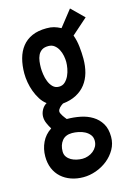

<svg xmlns="http://www.w3.org/2000/svg" viewBox="-118 -634 607 892"><g transform="rotate(-15 185.5 -188.5)"><path d="M371.1 -516.6 294.9 -449.2Q304.7 -423.3 308.1 -392.3Q311.5 -361.3 311.5 -334Q311.5 -297.9 303 -267.3Q294.4 -236.8 276.6 -213.6Q258.8 -190.4 231.2 -175.8Q203.6 -161.1 166 -157.2Q162.1 -154.8 157.5 -151.4Q152.8 -147.9 148.9 -143.8Q145 -139.6 142.3 -134.8Q139.6 -129.9 139.6 -125Q139.6 -120.6 142.6 -114.5Q145.5 -108.4 149.4 -102.5Q153.3 -96.7 157.5 -91.3Q161.6 -85.9 164.1 -83Q196.8 -83 228.8 -76.7Q260.7 -70.3 285.9 -54.9Q311 -39.6 326.4 -14.2Q341.8 11.2 341.8 49.8Q341.8 82.5 326.4 109.6Q311 136.7 286.4 156.5Q261.7 176.3 231 187.3Q200.2 198.2 169.9 198.2Q138.2 198.2 111.1 188.7Q84 179.2 64.2 161.4Q44.4 143.6 33.4 117.9Q22.5 92.3 22.5 59.6Q22.5 23.4 37.4 -8.1Q52.2 -39.6 83 -59.6Q74.2 -73.7 67.4 -89.4Q60.5 -105 60.5 -121.1Q60.5 -138.2 69.3 -154.3Q78.1 -170.4 92.8 -178.7Q76.2 -190.9 64.2 -210Q52.2 -229 44.2 -250.7Q36.1 -272.5 32.2 -295.2Q28.3 -317.9 28.3 -337.9Q28.3 -377 37.1 -409.4Q45.9 -441.9 64.5 -465.3Q83 -488.8 112.1 -501.7Q141.1 -514.6 181.6 -514.6Q192.4 -514.6 200.9 -513.7Q209.5 -512.7 217.3 -510.5Q225.1 -508.3 232.9 -505.1Q240.7 -502 250 -497.1L311.5 -575.2ZM230.5 -339.8Q230.5 -353.5 227.3 -369.9Q224.1 -386.2 216.8 -400.1Q209.5 -414.1 197.8 -423.3Q186 -432.6 168.9 -432.6Q148.9 -432.6 137.2 -424.6Q125.5 -416.5 119.4 -403.6Q113.3 -390.6 111.3 -374.5Q109.4 -358.4 109.4 -342.8Q109.4 -329.6 112.1 -311.5Q114.7 -293.5 121.3 -276.9Q127.9 -260.3 139.4 -248.8Q150.9 -237.3 168.9 -237.3Q186 -237.3 197.8 -248.3Q209.5 -259.3 216.8 -275.1Q224.1 -291 227.3 -308.6Q230.5 -326.2 230.5 -339.8ZM263.7 47.9Q263.7 30.8 254.4 19Q245.1 7.3 231.2 0Q217.3 -7.3 200.9 -10.5Q184.6 -13.7 170.9 -13.7Q138.7 -13.7 122.6 6.6Q106.4 26.9 106.4 57.6Q106.4 73.2 114.3 84Q122.1 94.7 133.8 101.3Q145.5 107.9 159.9 111.1Q174.3 114.3 187.5 114.3Q201.2 114.3 214.8 109.6Q228.5 105 239.5 96.2Q250.5 87.4 257.1 75.2Q263.7 63 263.7 47.9Z"/></g></svg>

Font: Maiden Orange
Style: Regular
Weight: 400
Designer: Astigmatic (AOETI)
Foundry: Astigmatic (AOETI)
Version: Version 1.001